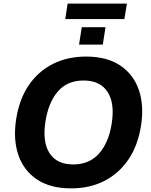

<svg xmlns="http://www.w3.org/2000/svg" viewBox="-20 -1028 835 1059"><path d="M52 0ZM372 11Q257 11 183.5 -38.5Q110 -88 81 -174Q52 -260 69 -370Q86 -480 138 -557Q190 -634 271 -675Q352 -716 455 -716Q570 -716 643.5 -666.5Q717 -617 746 -531.5Q775 -446 758 -336Q741 -226 688.5 -148.5Q636 -71 555.5 -30Q475 11 372 11ZM384 -121Q473 -121 526.5 -181.5Q580 -242 596 -346Q614 -459 573 -521.5Q532 -584 441 -584Q352 -584 300 -524.5Q248 -465 231 -360Q213 -246 253 -183.5Q293 -121 384 -121ZM340 -923 353 -1008H680L666 -923ZM416 -782 431 -878H562L547 -782Z"/></svg>

Font: Winston
Style: Bold Italic
Weight: 700
Italic angle: -9°
Designer: Original fonts by Vernon Adams / Changes by Cristiano Sobral
Foundry: Original fonts by Vernon Adams / Changes by Cristiano Sobral
Version: Version 2.503;July 17, 2020;FontCreator 13.0.0.2655 64-bit